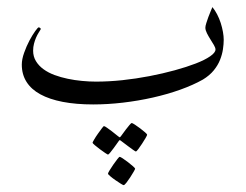

<svg xmlns="http://www.w3.org/2000/svg" viewBox="-20 -278 700 546"><path d="M616.2 -165Q616.2 -152.8 614 -137.9Q611.8 -123 605.7 -107.7Q599.6 -92.3 587.9 -77.9Q576.2 -63.5 557.1 -51.8Q529.3 -36.1 492.4 -22.9Q455.6 -9.8 414.3 -0.5Q373 8.8 329.6 13.9Q286.1 19 245.1 19Q196.3 19 158.4 11.7Q120.6 4.4 94.7 -9.8Q68.8 -23.9 55.4 -45.2Q42 -66.4 42 -94.2Q42 -109.4 48.6 -127.9Q55.2 -146.5 63.7 -162.6Q72.3 -178.7 80.1 -189.5Q87.9 -200.2 89.8 -200.2Q92.3 -200.2 94.5 -198.2Q96.7 -196.3 95.2 -193.8Q93.3 -190.4 89.6 -184.6Q85.9 -178.7 82.5 -170.9Q79.1 -163.1 76.7 -153.8Q74.2 -144.5 74.2 -133.8Q74.2 -117.2 82.3 -104Q90.3 -90.8 103.8 -81.1Q117.2 -71.3 135 -64.7Q152.8 -58.1 172.6 -54Q192.4 -49.8 213.1 -47.9Q233.9 -45.9 252.9 -45.9Q289.1 -45.9 328.1 -50Q367.2 -54.2 405 -61.5Q442.9 -68.8 476.8 -78.1Q510.7 -87.4 536.6 -97.4Q562.5 -107.4 577.6 -117.9Q592.8 -128.4 592.8 -137.2Q592.8 -142.1 588.4 -149.7Q584 -157.2 578.4 -166Q572.8 -174.8 568.4 -183.6Q564 -192.4 564 -199.2Q564 -204.1 566.7 -212.4Q569.3 -220.7 572.5 -229.5Q575.7 -238.3 579.1 -246.1Q582.5 -253.9 584 -257.8Q591.3 -249 597.4 -237.3Q603.5 -225.6 607.7 -212.6Q611.8 -199.7 614 -187.3Q616.2 -174.8 616.2 -165ZM398.4 105Q398.4 106.9 394 114.5Q389.6 122.1 384 130.6Q378.4 139.2 373.3 146Q368.2 152.8 366.2 152.8Q365.2 152.8 358.6 148.2Q352.1 143.6 344.2 137.7Q335.4 130.9 324.2 122.6Q321.3 120.1 320.1 120.6Q318.8 121.1 317.4 123.5Q309.6 133.8 303.7 142.6Q298.3 149.9 293.5 155.8Q288.6 161.6 287.1 161.6Q286.1 161.6 279.1 157Q272 152.3 263.9 146.2Q255.9 140.1 249.5 134.8Q243.2 129.4 243.2 127.9Q243.2 126.5 247.8 118.7Q252.4 110.8 258.3 102.5Q264.2 94.2 269.3 87.4Q274.4 80.6 275.4 80.6Q277.8 80.6 284.2 85.2Q290.5 89.8 297.9 95.2Q306.6 101.6 316.4 109.9Q319.3 112.3 320.3 112.5Q321.3 112.8 324.2 108.9L337.9 90.3Q343.3 83.5 348.1 77.6Q353 71.8 354.5 71.8Q356.4 71.8 363.5 76.4Q370.6 81.1 378.4 86.9Q386.2 92.8 392.3 98.1Q398.4 103.5 398.4 105ZM364.3 201.7Q364.3 203.1 359.9 210.7Q355.5 218.3 350.1 226.6Q344.7 234.9 339.4 241.7Q334 248.5 331.5 248.5Q330.1 248.5 323 244.1Q315.9 239.7 307.9 234.1Q299.8 228.5 293.5 223.1Q287.1 217.8 287.1 215.8Q287.1 213.9 291.7 206.3Q296.4 198.7 302.2 190.2Q308.1 181.6 313.5 174.8Q318.8 168 320.3 168Q322.3 168 329.3 172.6Q336.4 177.2 344.2 183.3Q352.1 189.5 358.2 194.8Q364.3 200.2 364.3 201.7Z"/></svg>

Font: Scheherazade Urdu
Style: Regular
Weight: 400
Designer: SIL International
Foundry: SIL International
Version: Version 1.005 (build 117/117)